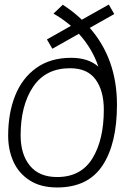

<svg xmlns="http://www.w3.org/2000/svg" viewBox="-20 -815 587 847"><path d="M496 -353Q496 -181 432 -84.5Q368 12 232 12Q159 12 110.5 -19.5Q62 -51 39 -102.5Q16 -154 16 -217Q16 -316 47 -393.5Q78 -471 140.5 -515.5Q203 -560 294 -560Q369 -560 414 -521Q387 -601 328 -666L211 -600L187 -641L293 -701Q255 -733 216 -755L257 -794Q305 -763 341 -728L460 -795L484 -753L376 -692Q496 -555 496 -353ZM438 -331Q438 -414 402 -464Q366 -514 289 -514Q181 -514 126 -432Q71 -350 71 -218Q71 -134 112 -84Q153 -34 232 -34Q337 -34 387.5 -116Q438 -198 438 -331Z"/></svg>

Font: Krub Light
Style: Italic
Weight: 300
Italic angle: -8°
Designer: Ekaluck Peanpanawate
Foundry: Cadson Demak Co.,Ltd.
Version: Version 1.000; ttfautohint (v1.6)